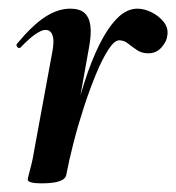

<svg xmlns="http://www.w3.org/2000/svg" viewBox="-20 -415 407 443"><path d="M133 -12 123 -13Q133 -66 146 -120.5Q159 -175 174.5 -224Q190 -273 209 -311.5Q228 -350 250 -372.5Q272 -395 297 -395Q313 -395 330 -386.5Q347 -378 358 -364Q369 -350 366 -333Q365 -320 353 -306Q341 -292 322 -292Q307 -292 296 -299.5Q285 -307 275.5 -314.5Q266 -322 255 -322Q244 -322 230 -300.5Q216 -279 201.5 -244Q187 -209 173.5 -167.5Q160 -126 149.5 -85Q139 -44 133 -12ZM77 8Q58 8 51 5.5Q44 3 44 0Q44 -4 50 -26Q56 -48 60 -74L101 -297Q104 -314 103 -324.5Q102 -335 97.5 -340.5Q93 -346 85 -346Q76 -346 61.5 -336Q47 -326 28 -306Q24 -302 20 -306.5Q16 -311 20 -315Q56 -358 85 -376.5Q114 -395 142 -395Q164 -395 175 -385Q186 -375 188.5 -356Q191 -337 186 -309L133 -12Q130 8 77 8Z"/></svg>

Font: Cormorant Garamond Light
Style: Bold Italic
Weight: 700
Italic angle: -10°
Version: Version 4.001